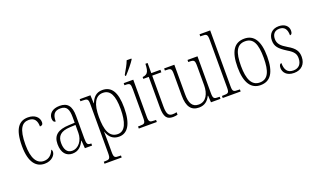

<svg xmlns="http://www.w3.org/2000/svg" viewBox="-96 -1340 3572 2152"><g transform="rotate(-20 1690.5 -263.5)"><path d="M225 10C311 10 356 -47 356 -85C356 -100 352 -108 346 -114C329 -68 293 -22 228 -22C144 -22 93 -98 93 -264C93 -456 144 -513 222 -513C290 -513 316 -468 316 -401C339 -401 354 -411 354 -438C354 -497 305 -543 223 -543C122 -543 51 -478 51 -263C51 -64 126 10 225 10Z M556 10C633 10 669 -39 696 -93H699L706 0H792V-25H789C747 -25 737 -36 737 -107V-372C737 -493 694 -543 601 -543C513 -543 468 -496 468 -441C468 -410 479 -393 501 -393C501 -473 527 -513 599 -513C675 -513 696 -466 696 -371V-307L627 -304C495 -299 433 -252 433 -147C433 -41 484 10 556 10ZM563 -21C501 -21 475 -74 475 -145C475 -226 515 -273 631 -278L696 -281V-186C696 -98 641 -21 563 -21Z M853 239H1058V215H1039C984 215 973 209 973 140V18C973 -34 972 -75 971 -99H973C996 -32 1039 10 1112 10C1213 10 1275 -79 1275 -277C1275 -465 1219 -546 1110 -546C1037 -546 997 -500 974 -439H971L967 -536H839V-511H859C923 -511 932 -505 932 -438V139C932 209 920 215 864 215H853ZM1109 -22C1006 -22 973 -121 973 -276C973 -423 1013 -514 1106 -514C1195 -514 1233 -436 1233 -277C1233 -118 1195 -22 1109 -22Z M1407 -619V-606H1418C1459 -649 1518 -721 1539 -756V-766H1483C1467 -721 1437 -671 1407 -619ZM1349 0H1564V-25H1548C1488 -25 1478 -31 1478 -99V-536H1364V-511H1374C1428 -511 1437 -504 1437 -436V-98C1437 -31 1427 -25 1368 -25H1349Z M1755 10C1773 10 1793 7 1810 3V-27C1792 -23 1778 -21 1760 -21C1714 -21 1693 -48 1693 -139V-506H1802V-536H1693V-657H1667C1665 -605 1660 -573 1644 -553C1632 -539 1613 -530 1587 -528V-506H1652V-142C1652 -28 1682 10 1755 10Z M2066 10C2133 10 2175 -26 2201 -81H2205L2210 0H2323V-25H2313C2255 -25 2244 -30 2244 -101V-536H2125V-511H2132C2196 -511 2203 -505 2203 -429V-205C2203 -107 2162 -23 2074 -23C1996 -23 1968 -80 1968 -184V-536H1846V-511H1855C1916 -511 1927 -506 1927 -439V-184C1927 -47 1976 10 2066 10Z M2350 0H2564V-25H2552C2486 -25 2477 -30 2477 -98V-760H2350V-735H2369C2424 -735 2436 -730 2436 -660V-98C2436 -30 2427 -25 2361 -25H2350Z M2800 10C2917 10 2978 -76 2978 -267C2978 -453 2918 -543 2803 -543C2682 -543 2624 -453 2624 -267C2624 -78 2689 10 2800 10ZM2801 -21C2707 -21 2665 -107 2665 -267C2665 -430 2702 -512 2802 -512C2900 -512 2936 -432 2936 -267C2936 -109 2901 -21 2801 -21Z M3200 10C3286 10 3340 -44 3340 -131C3340 -196 3315 -240 3229 -289C3159 -330 3125 -364 3125 -421C3125 -473 3151 -513 3211 -513C3269 -513 3299 -478 3299 -403C3319 -403 3328 -420 3328 -449C3328 -500 3288 -542 3213 -542C3136 -542 3088 -493 3088 -418C3088 -346 3120 -310 3212 -252C3286 -209 3302 -176 3302 -129C3302 -60 3266 -19 3201 -19C3129 -19 3102 -66 3102 -143C3085 -143 3073 -128 3073 -94C3073 -45 3109 10 3200 10Z"/></g></svg>

Font: Noto Serif Georgian Condensed ExtraLight
Style: Regular
Weight: 200
Width: 3
Designer: Monotype Design Team, Akaki Razmadze
Foundry: Google LLC
Version: Version 2.003